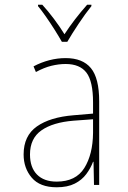

<svg xmlns="http://www.w3.org/2000/svg" viewBox="-20 -783 540 813"><path d="M220 10Q149 10 114.5 -30.5Q80 -71 80 -129Q80 -208 136 -247.5Q192 -287 292 -295L374 -302V-349Q374 -439 346 -475.5Q318 -512 258 -512Q229 -512 198 -504.5Q167 -497 132 -478L122 -502Q154 -519 188.5 -528Q223 -537 258 -537Q330 -537 365 -494.5Q400 -452 400 -354V0H378L376 -98H374Q364 -71 345.5 -46Q327 -21 296.5 -5.5Q266 10 220 10ZM220 -14Q301 -14 337 -71.5Q373 -129 374 -220V-278L292 -272Q204 -265 155.5 -231Q107 -197 107 -129Q107 -74 136.5 -44Q166 -14 220 -14ZM242 -606Q229 -629 211 -657.5Q193 -686 174.5 -712.5Q156 -739 141 -757V-763H159Q183 -737 208.5 -703Q234 -669 253 -638Q294 -701 349 -763H367V-757Q342 -726 313 -682.5Q284 -639 265 -606Z"/></svg>

Font: Noto Sans Mono ExtraCondensed Thin
Style: Regular
Weight: 100
Width: 2
Designer: Monotype Design Team
Foundry: Monotype Imaging Inc.
Version: Version 2.014; ttfautohint (v1.8.4.7-5d5b)